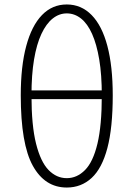

<svg xmlns="http://www.w3.org/2000/svg" viewBox="-20 -827 598 860"><path d="M279 13Q181 13 127 -84.5Q73 -182 73 -400Q73 -530 97.5 -621Q122 -712 168 -759.5Q214 -807 279 -807Q344 -807 390.5 -759.5Q437 -712 461 -621Q485 -530 485 -400Q485 -255 461 -164Q437 -73 390.5 -30Q344 13 279 13ZM279 -29Q325 -29 361 -65.5Q397 -102 416.5 -183.5Q436 -265 436 -400Q436 -492 424.5 -560.5Q413 -629 392.5 -675Q372 -721 343 -744Q314 -767 279 -767Q245 -767 216 -744Q187 -721 165.5 -675Q144 -629 132.5 -560.5Q121 -492 121 -400Q121 -265 141.5 -183.5Q162 -102 197.5 -65.5Q233 -29 279 -29ZM100 -383V-422H457V-383Z"/></svg>

Font: Noto Sans KR ExtraLight
Style: Regular
Weight: 250
Designer: Ryoko NISHIZUKA  (kana, bopomofo & ideographs); Paul D. Hunt (Latin, Greek & Cyrillic); Sandoll Communications , Soo-you
Foundry: Adobe
Version: Version 2.004-H2;hotconv 1.0.118;makeotfexe 2.5.65603